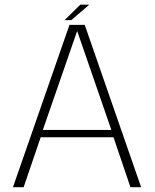

<svg xmlns="http://www.w3.org/2000/svg" viewBox="-20 -780 644 800"><path d="M34 0H78.5L149.5 -208H453L523.5 0H568L333 -676.5H269.5ZM158.5 -238.5 301 -649.5H302L444 -238.5ZM249 -696H277L352 -760.5H314.5Z"/></svg>

Font: Anybody UltraCondensed Thin ExtraLight
Style: Regular
Weight: 250
Version: Version 1.111